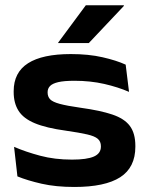

<svg xmlns="http://www.w3.org/2000/svg" viewBox="-20 -710 575 744"><path d="M268 14.5Q196.5 14.5 141.5 2Q86.5 -10.5 47.5 -26.5L34.5 -141Q79.5 -121.5 135.8 -106.5Q192 -91.5 259 -91.5Q317 -91.5 344 -103.5Q371 -115.5 371 -142V-143.5Q371 -161.5 359 -172Q347 -182.5 317.5 -189.2Q288 -196 236 -203.5Q159 -214 114.8 -232.5Q70.5 -251 51.8 -280.8Q33 -310.5 33 -353.5V-356.5Q33 -429.5 88.8 -465Q144.5 -500.5 254.5 -500.5Q323.5 -500.5 377.2 -488.2Q431 -476 467 -459.5L480 -354Q437.5 -372.5 383.8 -384.8Q330 -397 268.5 -397Q228.5 -397 206 -391.8Q183.5 -386.5 174 -376.8Q164.5 -367 164.5 -353V-351.5Q164.5 -335.5 174.2 -325.2Q184 -315 211.5 -307.5Q239 -300 292 -292.5Q368.5 -282 415.2 -266.2Q462 -250.5 483.2 -222Q504.5 -193.5 504.5 -144.5V-141.5Q504.5 -61 445.8 -23.2Q387 14.5 268 14.5ZM312.5 -689.5H460V-687L324 -543H205.5V-545Z"/></svg>

Font: AnekLatin_SemiExpandedSemiBold
Style: Regular
Weight: 600
Width: 6
Designer: Yesha Goshar
Foundry: Ek Type
Version: Version 1.003